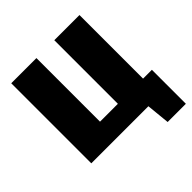

<svg xmlns="http://www.w3.org/2000/svg" viewBox="-218 -855 1170 1170"><g transform="rotate(-45 367.0 -269.5)"><path d="M721 -142V151H564L549 0H57V-690H274V-142H428V-690H645V-142Z"/></g></svg>

Font: Exo 2.0 Black
Style: Regular
Weight: 900
Designer: Natanael Gama
Version: Version 1.001;PS 001.001;hotconv 1.0.70;makeotf.lib2.5.58329